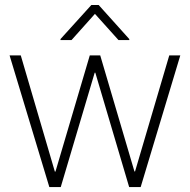

<svg xmlns="http://www.w3.org/2000/svg" viewBox="-20 -761 773 781"><path d="M180.7 0 19 -535.6H64.5L203.1 -63H205.6L345.2 -535.6H387.7L526.9 -63.5H529.3L668.5 -535.6H713.4L552.2 0H505.4L367.7 -465.3H365.2L227.1 0ZM461.9 -598.1 366.2 -704.6 271 -598.1H226.1V-602.1L351.6 -740.7H381.3L505.9 -602.1V-598.1Z"/></svg>

Font: Inter Display Extra Light
Style: Regular
Weight: 200
Designer: Rasmus Andersson
Foundry: rsms
Version: Version 4.000;git-4fc901f